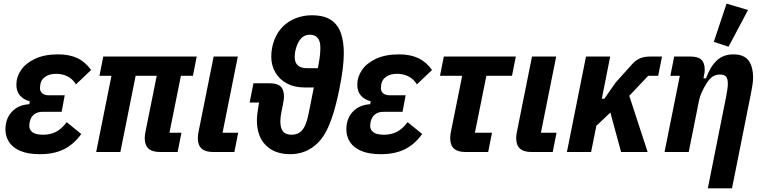

<svg xmlns="http://www.w3.org/2000/svg" viewBox="-20 -836 4196 1056"><path d="M347 -164 427 -99Q385 -41 330.5 -14.5Q276 12 199 12Q135 12 93 -5.5Q51 -23 30.5 -54Q10 -85 10 -124Q10 -183 45 -221Q80 -259 141 -263L144 -279Q109 -288 89.5 -311Q70 -334 70 -370Q70 -413 96 -451Q122 -489 173.5 -513Q225 -537 300 -537Q362 -537 406 -516Q450 -495 481 -451L398 -372Q380 -401 352 -415.5Q324 -430 289 -430Q253 -430 230.5 -415Q208 -400 203 -377Q202 -370 201 -364.5Q200 -359 200 -351Q200 -333 213 -322.5Q226 -312 247 -312H336L319 -221H214Q187 -221 169 -208Q151 -195 144 -168Q143 -162 142 -156Q141 -150 141 -144Q141 -121 159.5 -108Q178 -95 217 -95Q257 -95 288 -111Q319 -127 347 -164Z M957 0H860Q817 0 796.5 -19Q776 -38 776 -77Q776 -86 777.5 -97Q779 -108 782 -121L842 -419H726L642 0H509L593 -419H527L548 -525H1062L1041 -419H975L912 -106H978Z M1290 -106 1269 0H1152Q1109 0 1088.5 -19Q1068 -38 1068 -77Q1068 -86 1069.5 -97Q1071 -108 1074 -121L1155 -525H1288L1204 -106Z M1374 -378H1464Q1505 -378 1523.5 -360.5Q1542 -343 1542 -304Q1542 -297 1540.5 -287.5Q1539 -278 1536 -261L1527 -216Q1525 -205 1523.5 -193Q1522 -181 1522 -168Q1522 -131 1536.5 -113Q1551 -95 1584 -95Q1608 -95 1626 -106Q1644 -117 1657 -144Q1670 -171 1679 -219L1706 -355H1654Q1599 -355 1558 -377Q1517 -399 1494.5 -437.5Q1472 -476 1472 -525Q1472 -572 1488.5 -615.5Q1505 -659 1536 -690Q1566 -720 1607.5 -736Q1649 -752 1694 -752Q1763 -752 1801.5 -725.5Q1840 -699 1855.5 -652Q1871 -605 1871 -545Q1871 -503 1864.5 -452.5Q1858 -402 1846 -344Q1830 -265 1812 -208Q1794 -151 1773.5 -113Q1753 -75 1729 -51Q1698 -20 1659.5 -4Q1621 12 1576 12Q1491 12 1442 -37Q1393 -86 1393 -174Q1393 -191 1395.5 -211.5Q1398 -232 1402 -256L1405 -272H1353ZM1601 -520Q1601 -492 1618 -476.5Q1635 -461 1668 -461H1728L1733 -487Q1738 -514 1740 -535Q1742 -556 1742 -574Q1742 -610 1727 -627.5Q1712 -645 1685 -645Q1653 -645 1634 -622.5Q1615 -600 1606 -563Q1603 -552 1602 -542Q1601 -532 1601 -520Z M2222 -164 2302 -99Q2260 -41 2205.5 -14.5Q2151 12 2074 12Q2010 12 1968 -5.5Q1926 -23 1905.5 -54Q1885 -85 1885 -124Q1885 -183 1920 -221Q1955 -259 2016 -263L2019 -279Q1984 -288 1964.5 -311Q1945 -334 1945 -370Q1945 -413 1971 -451Q1997 -489 2048.5 -513Q2100 -537 2175 -537Q2237 -537 2281 -516Q2325 -495 2356 -451L2273 -372Q2255 -401 2227 -415.5Q2199 -430 2164 -430Q2128 -430 2105.5 -415Q2083 -400 2078 -377Q2077 -370 2076 -364.5Q2075 -359 2075 -351Q2075 -333 2088 -322.5Q2101 -312 2122 -312H2211L2194 -221H2089Q2062 -221 2044 -208Q2026 -195 2019 -168Q2018 -162 2017 -156Q2016 -150 2016 -144Q2016 -121 2034.5 -108Q2053 -95 2092 -95Q2132 -95 2163 -111Q2194 -127 2222 -164Z M2665 0H2540Q2497 0 2476.5 -19Q2456 -38 2456 -77Q2456 -86 2457.5 -97Q2459 -108 2462 -121L2522 -419H2400L2421 -525H2817L2796 -419H2655L2592 -106H2686Z M3041 -106 3020 0H2903Q2860 0 2839.5 -19Q2819 -38 2819 -77Q2819 -86 2820.5 -97Q2822 -108 2825 -121L2906 -525H3039L2955 -106Z M3396 0 3337 -217 3260 -144 3231 0H3098L3203 -525H3336L3290 -293H3304L3366 -382L3454 -480Q3475 -504 3498.5 -514.5Q3522 -525 3555 -525H3621L3600 -419H3545L3441 -309L3542 0Z M3768 0H3635L3719 -419H3667L3688 -525H3778Q3819 -525 3837.5 -507.5Q3856 -490 3856 -452Q3856 -445 3855 -437Q3854 -429 3852 -421L3849 -405H3863Q3886 -469 3922 -503Q3958 -537 4014 -537Q4070 -537 4096 -504.5Q4122 -472 4122 -407Q4122 -390 4118 -365.5Q4114 -341 4111 -326L4006 200H3873L3975 -311Q3978 -327 3980.5 -344.5Q3983 -362 3983 -377Q3983 -403 3973.5 -414.5Q3964 -426 3940 -426Q3917 -426 3900.5 -415.5Q3884 -405 3867 -379Q3853 -357 3841 -331.5Q3829 -306 3823 -275ZM4094 -781 3987 -579 3906 -606 3976 -816Z"/></svg>

Font: IBM Plex Sans Condensed
Style: Bold Italic
Weight: 700
Width: 3
Italic angle: -11.31°
Designer: Mike Abbink, Paul van der Laan, Pieter van Rosmalen
Foundry: Bold Monday
Version: Version 3.201